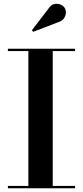

<svg xmlns="http://www.w3.org/2000/svg" viewBox="-20 -1012 446 1032"><path d="M22.5 0V-12.5H132.5V-737.5H22.5V-750H383.5V-737.5H263.5V-12.5H383.5V0ZM158.5 -841 151.5 -849.5 242 -967.5Q254.5 -986.5 271.5 -990.2Q288.5 -994 304 -988Q319.5 -982 327 -970.5Q335.5 -957.5 334 -941.2Q332.5 -925 322.5 -911.8Q312.5 -898.5 295 -893.5Z"/></svg>

Font: Bodoni Moda 18pt SemiBold
Style: Regular
Weight: 600
Designer: Owen Earl
Foundry: indestructible type
Version: Version 2.005